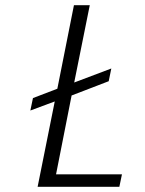

<svg xmlns="http://www.w3.org/2000/svg" viewBox="-20 -720 559 740"><path d="M107 -342 201 -378 265 -700H326L266 -402L409 -456L399 -407L256 -352L196 -48H450L440 0H125L191 -329L97 -294Z"/></svg>

Font: Albert Sans Light
Style: Italic
Weight: 300
Italic angle: -11.25°
Designer: Andreas Rasmussen
Foundry: a.Foundry
Version: Version 1.025